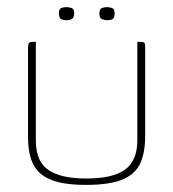

<svg xmlns="http://www.w3.org/2000/svg" viewBox="-20 -517 488 541"><path d="M81 -399V-121Q81 -62 116.5 -38Q152 -14 222 -14Q299 -14 333 -39.5Q367 -65 367 -122V-399Q368 -399 369.5 -399Q371 -399 372 -399Q373 -399 374.5 -399Q376 -399 377 -399Q383 -399 385.5 -397.5Q388 -396 388.5 -392.5Q389 -389 389 -382V-132Q389 -88 375.5 -57.5Q362 -27 326 -11.5Q290 4 222 4Q162 4 126 -9.5Q90 -23 74.5 -52.5Q59 -82 59 -131V-382Q59 -392 61.5 -395.5Q64 -399 71 -399Q74 -399 76 -399Q78 -399 81 -399ZM282 -460Q275 -460 267.5 -463Q260 -466 260 -479Q260 -492 267.5 -494.5Q275 -497 281 -497Q288 -497 295.5 -494.5Q303 -492 303 -479Q303 -466 297 -463Q291 -460 282 -460ZM168 -460Q159 -460 152.5 -463Q146 -466 146 -480Q146 -492 153 -494.5Q160 -497 167 -497Q174 -497 181.5 -494.5Q189 -492 189 -480Q189 -467 182.5 -463.5Q176 -460 168 -460Z"/></svg>

Font: Genos Thin
Style: Regular
Weight: 100
Designer: Robert E. Leuschke
Foundry: Robert E. Leuschke
Version: Version 1.010